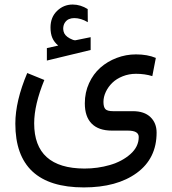

<svg xmlns="http://www.w3.org/2000/svg" viewBox="-20 -586 761 850"><path d="M237.8 -384.3Q219.7 -399.4 211.7 -418.2Q203.6 -437 203.6 -464.4Q203.6 -509.8 232.7 -537.8Q261.7 -565.9 301.8 -565.9Q319.3 -565.9 335.9 -560.8Q352.5 -555.7 368.2 -545.9L368.7 -487.8Q338.4 -505.9 308.6 -505.9Q295.4 -505.9 284.9 -501.2Q274.4 -496.6 267.1 -485.6Q259.8 -474.6 259.8 -458Q260.3 -447.3 264.4 -438.7Q268.6 -430.2 278.1 -422.9Q287.6 -415.5 302.7 -409.7Q305.7 -408.7 307.9 -408.2Q310.1 -407.7 312.5 -407.7Q313 -407.7 313.7 -407.7Q314.5 -407.7 314.9 -408Q315.4 -408.2 316.4 -408.2Q328.6 -410.6 351.1 -415.3Q373.5 -419.9 381.3 -421.4V-364.7L187.5 -317.9V-373ZM176.3 -231.9Q131.3 -122.1 131.3 -40Q131.3 159.2 353.5 160.2Q412.6 160.2 466.6 144.5Q520.5 128.9 557.4 96.2Q594.2 63.5 594.2 20.5Q594.2 -7.8 545.9 -7.8H475.6Q416.5 -7.8 386 -38.6Q355.5 -69.3 355.5 -128.4Q355.5 -176.8 374.3 -217.8Q393.1 -258.8 424.3 -286.4Q455.6 -314 496.6 -329.6Q537.6 -345.2 582 -345.2Q632.8 -345.2 669.9 -329.6L654.3 -249Q621.1 -259.3 582 -259.3Q550.8 -259.3 523.2 -248.3Q495.6 -237.3 477.3 -219.5Q459 -201.7 448.5 -179.4Q438 -157.2 438 -134.8Q438 -112.3 446.5 -103Q455.1 -93.8 480.5 -93.8H568.4Q618.7 -93.8 646 -67.6Q673.3 -41.5 673.3 1Q673.3 115.7 585.4 179.7Q497.6 243.7 351.1 243.7Q47.9 243.7 47.9 -38.6Q47.9 -138.2 100.6 -262.7Z"/></svg>

Font: Vazir FD-WOL
Style: FD-WOL
Weight: 400
Foundry: Based on Dejavu fonts, by Saber Rastikerdar
Version: Version 26.0.0